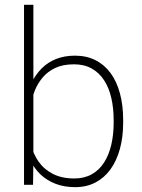

<svg xmlns="http://www.w3.org/2000/svg" viewBox="-20 -770 590 800"><path d="M80.1 -750H119.1V-102.5L117.7 0H80.1ZM493.2 -269.5V-259.3Q493.2 -199.2 479.7 -149.9Q466.3 -100.6 440.7 -64.9Q415 -29.3 377.9 -9.8Q340.8 9.8 293.5 9.8Q248 9.8 212.2 -3.9Q176.3 -17.6 150.4 -41.7Q124.5 -65.9 108.6 -97.9Q92.8 -129.9 86.4 -166.5V-348.6Q94.7 -390.1 111.3 -424.6Q127.9 -459 153.3 -484.6Q178.7 -510.3 213.6 -524.2Q248.5 -538.1 292.5 -538.1Q340.3 -538.1 377.7 -519.3Q415 -500.5 440.7 -465.6Q466.3 -430.7 479.7 -381.1Q493.2 -331.5 493.2 -269.5ZM453.6 -259.3V-269.5Q453.6 -319.3 443.8 -361.8Q434.1 -404.3 413.8 -435.5Q393.6 -466.8 362.3 -484.4Q331.1 -502 288.6 -502Q241.7 -502 209.7 -486.6Q177.7 -471.2 157.5 -446.8Q137.2 -422.4 125.7 -394.3Q114.3 -366.2 108.9 -341.3V-168.9Q117.7 -130.4 139.9 -97.9Q162.1 -65.4 199.5 -45.9Q236.8 -26.4 289.6 -26.4Q331.5 -26.4 362.5 -43.9Q393.6 -61.5 413.6 -92.8Q433.6 -124 443.6 -166.5Q453.6 -209 453.6 -259.3Z"/></svg>

Font: Roboto ExtraLight
Style: Regular
Weight: 250
Designer: Christian Robertson
Foundry: Google
Version: Version 3.009; 2024